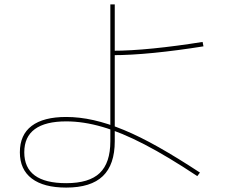

<svg xmlns="http://www.w3.org/2000/svg" viewBox="-20 -820 1040 870"><path d="M280 30Q178 30 124 -11Q70 -52 70 -130Q70 -209 123.5 -249.5Q177 -290 280 -290Q340 -290 404.5 -275.5Q469 -261 541.5 -231Q614 -201 699 -153Q784 -105 886 -38L874 -22Q740 -111 635 -165.5Q530 -220 444 -245Q358 -270 280 -270Q186 -270 138 -235Q90 -200 90 -130Q90 10 280 10Q384 10 432 -36Q480 -82 480 -180V-800H500V-180Q500 -74 446 -22Q392 30 280 30ZM490 -590Q570 -590 674.5 -600.5Q779 -611 898 -630L902 -610Q783 -591 677.5 -580.5Q572 -570 490 -570Z"/></svg>

Font: M PLUS 2 Thin
Style: Regular
Weight: 100
Designer: Coji Morishita
Foundry: UNDERFOREST DESIGN
Version: Version 1.001